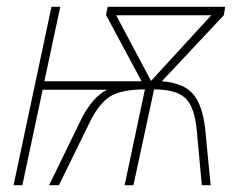

<svg xmlns="http://www.w3.org/2000/svg" viewBox="-20 -547 704 567"><path d="M20 0H46L106 -282H296Q253 -260 221 -197L125 0H154L246 -188Q274 -244 307.5 -263.5Q341 -283 408 -283L348 0H374L435 -283Q498 -283 526 -258.5Q554 -234 561 -163L576 0H602L586 -166Q578 -237 550 -269.5Q522 -302 458 -307L641 -502L645 -527H298L293 -503L398 -307H111L158 -527H132ZM426 -308 323 -502H604Z"/></svg>

Font: Noto Sans UI SemiCondensed Thin
Style: Italic
Weight: 250
Width: 4
Italic angle: -12°
Designer: Monotype Design Team
Foundry: Monotype Imaging Inc.
Version: Version 1.901